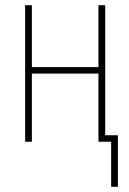

<svg xmlns="http://www.w3.org/2000/svg" viewBox="-20 -547 498 741"><path d="M409 174H435V-25H386V-527H360V-288H103V-527H77V0H103V-263H360V0H409Z"/></svg>

Font: Noto Sans Condensed Thin
Style: Regular
Weight: 100
Width: 3
Designer: Monotype Design Team
Foundry: Monotype Imaging Inc.
Version: Version 2.013